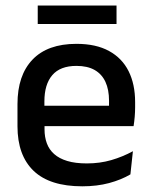

<svg xmlns="http://www.w3.org/2000/svg" viewBox="-20 -660 546 692"><path d="M276.5 11.5Q159.5 11.5 101.2 -44.2Q43 -100 43 -205V-285Q43 -388.5 97.2 -445.2Q151.5 -502 255.5 -502Q326 -502 373 -476.2Q420 -450.5 443.5 -403.5Q467 -356.5 467 -292V-273.5Q467 -256.5 465.5 -239Q464 -221.5 461.5 -205.5H371.5Q372.5 -231.5 372.8 -254.5Q373 -277.5 373 -296.5Q373 -337 360 -365Q347 -393 321 -407.8Q295 -422.5 255.5 -422.5Q197 -422.5 168.5 -389.2Q140 -356 140 -294.5V-248.5L140.5 -237V-193.5Q140.5 -166 148.8 -143.5Q157 -121 175.2 -104.8Q193.5 -88.5 222.5 -79.8Q251.5 -71 293 -71Q340 -71 381.2 -83Q422.5 -95 459 -115L450 -31.5Q417 -12 373.2 -0.2Q329.5 11.5 276.5 11.5ZM95 -205.5V-279H441.5V-205.5ZM116 -573.5V-640H400V-573.5Z"/></svg>

Font: Anek Latin Medium
Style: Regular
Weight: 500
Designer: Yesha Goshar
Foundry: Ek Type
Version: Version 1.003